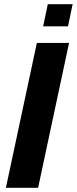

<svg xmlns="http://www.w3.org/2000/svg" viewBox="-20 -892 365 912"><path d="M8 0 155 -688H308L161 0ZM185 -767 207 -872H325L303 -767Z"/></svg>

Font: Saira SemiCondensed
Style: Bold Italic
Weight: 700
Width: 4
Italic angle: -12°
Designer: Hector Gatti with collaboration of the Omnibus-Type team
Foundry: Omnibus-Type
Version: Version 1.101